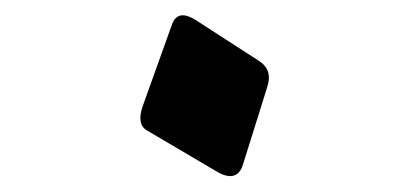

<svg xmlns="http://www.w3.org/2000/svg" viewBox="-20 -344 528 248"><path d="M202 -312 164 -206C159 -191 161 -181 169 -176L259 -123C277 -112 289 -115 294 -132L325 -231C330 -246 327 -257 315 -265L233 -318C217 -328 207 -326 202 -312Z"/></svg>

Font: XITS Math
Style: Regular
Weight: 400
Designer: MicroPress Inc., with final additions and corrections provided by Coen Hoffman, Elsevier (retired)
Version: Version 1.108